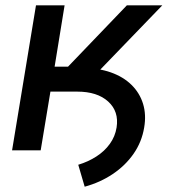

<svg xmlns="http://www.w3.org/2000/svg" viewBox="-20 -559 631 714"><path d="M125 -218.3 139.2 -306.2H285.2Q345.7 -306.2 392.1 -289.8Q438.5 -273.4 469 -243.4Q499.5 -213.4 512 -172.9Q524.4 -132.3 516.1 -84.5Q507.3 -31.2 476.8 12.7Q446.3 56.6 399.4 88.1Q352.5 119.6 294.9 135.3L271 53.7Q308.1 42.5 338.4 22.9Q368.7 3.4 388.4 -23.9Q408.2 -51.3 413.6 -85Q422.9 -144.5 382.3 -181.4Q341.8 -218.3 267.1 -218.3ZM24.9 0 113.8 -539.1H220.2L183.1 -311H232.9L451.7 -539.1H583.5L273.9 -218.3H167.5L131.3 0Z"/></svg>

Font: Inter 18pt Medium
Style: Italic
Weight: 500
Italic angle: -9.3988°
Designer: Rasmus Andersson
Foundry: rsms
Version: Version 4.001;git-66647c0bb